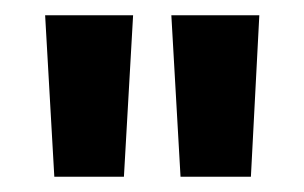

<svg xmlns="http://www.w3.org/2000/svg" viewBox="-20 -775 398 251"><path d="M216 -544 204 -755H319L308 -544ZM51 -544 39 -755H154L142 -544Z"/></svg>

Font: DM Sans 24pt
Style: Bold
Weight: 700
Designer: Colophon Foundry, Jonny Pinhorn
Foundry: Colophon Foundry
Version: Version 4.004;gftools[0.9.30]